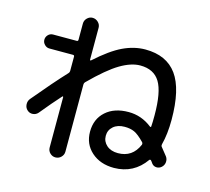

<svg xmlns="http://www.w3.org/2000/svg" viewBox="-117 -929 1235 1129"><g transform="rotate(15 500.0 -365.0)"><path d="M784.2 -143.6Q787.1 -152.3 781.2 -159.2Q744.1 -197.3 719.2 -208.5Q694.3 -219.7 660.2 -219.7Q617.2 -219.7 591.3 -197.3Q565.4 -174.8 565.4 -140.1Q565.4 -105.5 591.3 -82.5Q617.2 -59.6 660.2 -59.6Q748 -59.6 784.2 -143.6ZM79.1 -233.4Q185.5 -361.3 258.8 -439.5Q264.6 -445.3 264.6 -454.1V-541Q264.6 -549.8 255.9 -549.8H112.3Q95.7 -549.8 83 -562.5Q70.3 -575.2 70.3 -592.3Q70.3 -609.4 82.5 -622.1Q94.7 -634.8 112.3 -634.8H255.9Q264.6 -634.8 264.6 -643.6V-742.2Q264.6 -761.7 278.8 -775.9Q293 -790 311.5 -790Q331.1 -790 345.7 -775.9Q360.4 -761.7 360.4 -742.2V-547.9Q360.4 -545.9 362.3 -544.9Q364.3 -543.9 366.2 -544.9Q456.1 -626 524.4 -658.2Q592.8 -690.4 660.2 -690.4Q789.1 -690.4 852.1 -603.5Q915 -516.6 915 -330.1Q915 -243.2 897.5 -176.8Q895.5 -168 900.4 -162.1Q929.7 -125 938.5 -114.3Q949.2 -99.6 947.3 -80.6Q945.3 -61.5 930.7 -48.8Q917 -37.1 899.9 -38.1Q882.8 -39.1 872.1 -52.7Q870.1 -56.6 865.2 -62.5Q860.4 -68.4 859.4 -69.3Q858.4 -71.3 855 -71.3Q851.6 -71.3 849.6 -69.3Q780.3 29.3 660.2 30.3Q576.2 30.3 522.9 -17.1Q469.7 -64.5 469.7 -139.6Q469.7 -216.8 521.5 -263.2Q573.2 -309.6 660.2 -309.6Q738.3 -309.6 801.8 -259.8Q809.6 -254.9 809.6 -262.7Q811.5 -284.2 811.5 -330.1Q811.5 -471.7 774.9 -531.7Q738.3 -591.8 655.3 -591.8Q600.6 -591.8 533.7 -552.2Q466.8 -512.7 366.2 -412.1Q360.4 -406.2 360.4 -397.5V11.7Q360.4 31.2 346.2 45.4Q332 59.6 311.5 59.6Q293 59.6 278.8 45.9Q264.6 32.2 264.6 11.7V-294.9Q264.6 -296.9 262.2 -297.9Q259.8 -298.8 258.8 -296.9Q210 -243.2 149.4 -168.9Q136.7 -154.3 117.2 -152.8Q97.7 -151.4 84 -164.1Q69.3 -176.8 67.9 -197.3Q66.4 -217.8 79.1 -233.4Z"/></g></svg>

Font: Rounded Mgen+ 1mn medium
Style: Regular
Weight: 500
Designer: [Source Han Sans]
Ryoko NISHIZUKA  (kana & ideographs); Paul D. Hunt (Latin, Greek & Cyrillic); Wenlong ZHANG  (bopomofo
Version: Version 1.059.20150602